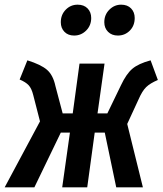

<svg xmlns="http://www.w3.org/2000/svg" viewBox="-32 -801 696 821"><path d="M643 -459Q610 -445 593 -428.5Q576 -412 560 -375L512 -271L579 0H465L416 -234H373L341 0H234L267 -234H228L115 0H-12L139 -282L110 -395Q103 -423 90.5 -436.5Q78 -450 52 -461L85 -543Q143 -525 169 -502.5Q195 -480 205 -433L236 -316H279L308 -529H415L385 -316H427L485 -436Q508 -485 534 -507Q560 -529 612 -543ZM228 -706Q228 -738 249 -759.5Q270 -781 300 -781Q327 -781 342.5 -765Q358 -749 358 -724Q358 -692 336.5 -670.5Q315 -649 285 -649Q259 -649 243.5 -665Q228 -681 228 -706ZM414 -706Q414 -738 435.5 -759.5Q457 -781 486 -781Q513 -781 528.5 -765Q544 -749 544 -724Q544 -691 523 -670Q502 -649 472 -649Q446 -649 430 -665Q414 -681 414 -706Z"/></svg>

Font: Fira Sans Extra Condensed Medium
Style: Italic
Weight: 500
Width: 3
Italic angle: -8°
Designer: Carrois Corporate & Edenspiekermann AG
Foundry: Carrois Corporate GbR & Edenspiekermann AG
Version: Version 4.203